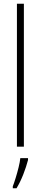

<svg xmlns="http://www.w3.org/2000/svg" viewBox="-20 -780 216 1021"><path d="M107 0H70V-760H107ZM129 71Q120 106 104 147Q88 188 68 221H48V211Q55 193 63.5 165.5Q72 138 79 109.5Q86 81 88 61H129Z"/></svg>

Font: Noto Sans Malayalam ExtraCondensed ExtraLight
Style: Regular
Weight: 200
Width: 2
Designer: Jelle Bosma - Monotype Design Team
Foundry: Monotype Imaging Inc.
Version: Version 2.104; ttfautohint (v1.8.4.7-5d5b)